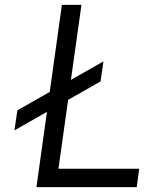

<svg xmlns="http://www.w3.org/2000/svg" viewBox="-20 -765 650 785"><path d="M39 -232 51 -314 403 -514 391 -432ZM129 0 233 -745H313L219 -75H549L539 0Z"/></svg>

Font: Plus Jakarta Sans
Style: Italic
Weight: 400
Italic angle: -8°
Designer: Gumpita Rahayu
Foundry: Tokotype
Version: Version 2.006